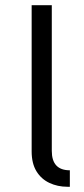

<svg xmlns="http://www.w3.org/2000/svg" viewBox="-20 -702 320 734"><path d="M101 -682H178V-125Q178 -51 247 -51V12H238Q200 12 168.8 -2.8Q137.5 -17.5 119.2 -47.5Q101 -77.5 101 -123Z"/></svg>

Font: Betina Sans
Style: Regular
Weight: 400
Designer: Jonathan Pinhorn (font) & Cristiano Sobral (main changes)
Version: Version 2.001;April 28, 2021;FontCreator 13.0.0.2655 32-bit;